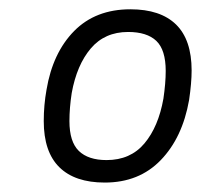

<svg xmlns="http://www.w3.org/2000/svg" viewBox="-20 -718 428 409"><path d="M203.1 -329.1Q139.6 -329.1 106.4 -361.8Q73.2 -394.5 73.2 -460Q73.2 -494.1 79.1 -526.9Q92.3 -605.5 137.9 -651.9Q183.6 -698.2 257.8 -698.2Q321.8 -698.2 355 -665.8Q388.2 -633.3 388.2 -567.9Q388.2 -541.5 382.8 -504.9Q368.7 -424.8 322.5 -377Q276.4 -329.1 203.1 -329.1ZM207 -377Q257.8 -377 287.6 -412.4Q317.4 -447.8 328.1 -507.8Q333 -541 333 -566.9Q333 -611.8 313 -630.9Q293 -649.9 252.9 -649.9Q203.1 -649.9 173.3 -614.7Q143.6 -579.6 132.8 -520Q127.9 -488.3 127.9 -460Q127.9 -416 147.9 -396.5Q168 -377 207 -377Z"/></svg>

Font: Archivo Light
Style: Italic
Weight: 300
Italic angle: -10°
Designer: Hector Gatti
Foundry: Omnibus-Type
Version: Version 2.001